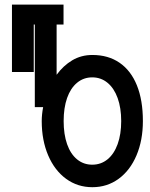

<svg xmlns="http://www.w3.org/2000/svg" viewBox="-20 -790 640 819"><path d="M158 -273.5Q158 -301.5 164 -333H128.5V-685.5H124V-483H31V-770.5H251V-685.5H221.5V-471Q250 -510 288.2 -532.8Q326.5 -555.5 374 -555.5Q442 -555.5 490.2 -522.2Q538.5 -489 564 -425.8Q589.5 -362.5 589.5 -273.5Q589.5 -191.5 562.2 -127.2Q535 -63 486 -27.2Q437 8.5 374 8.5Q311 8.5 262 -27.2Q213 -63 185.5 -127.2Q158 -191.5 158 -273.5ZM497 -273.5Q497 -329.5 481.8 -371.8Q466.5 -414 438.5 -437Q410.5 -460 373.5 -460Q336.5 -460 308.8 -437Q281 -414 266.2 -372Q251.5 -330 251.5 -273.5Q251.5 -217 266.2 -175Q281 -133 308.8 -110.2Q336.5 -87.5 373.5 -87.5Q410.5 -87.5 438.5 -110.2Q466.5 -133 481.8 -175.2Q497 -217.5 497 -273.5Z"/></svg>

Font: JuliaMono SemiBold
Style: Regular
Weight: 600
Monospace: yes
Designer: cormullion
Foundry: corm
Version: Version 0.055; ttfautohint (v1.8.4)